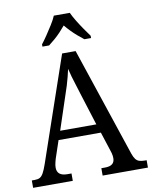

<svg xmlns="http://www.w3.org/2000/svg" viewBox="-99 -1004 853 1077"><g transform="rotate(-10 327.5 -465.5)"><path d="M1 0V-42H18Q36 -42 47 -48Q58 -54 67.5 -71Q77 -88 88 -120L292 -714H369L577 -92Q584 -72 592.5 -61Q601 -50 613.5 -46Q626 -42 644 -42H655V0H397V-42H418Q446 -42 459.5 -53Q473 -64 473 -86Q473 -93 472 -100Q471 -107 469 -115Q467 -123 464 -131L429 -239H188L154 -138Q152 -130 149.5 -121Q147 -112 146 -104Q145 -96 145 -89Q145 -66 159.5 -54Q174 -42 205 -42H227V0ZM206 -289H412L355 -470Q346 -500 337.5 -526.5Q329 -553 322 -577Q315 -601 310 -623Q305 -601 299.5 -578.5Q294 -556 286.5 -532Q279 -508 269 -479ZM190 -784Q205 -803 222.5 -829Q240 -855 257 -882Q274 -909 283 -931H374Q384 -909 400.5 -882Q417 -855 435 -829Q453 -803 467 -784V-771H429Q412 -784 394 -799.5Q376 -815 359 -832.5Q342 -850 328 -867Q314 -850 297.5 -832.5Q281 -815 263 -799.5Q245 -784 228 -771H190Z"/></g></svg>

Font: Noto Serif Thai SemiCondensed
Style: Regular
Weight: 400
Width: 4
Designer: Monotype Design Team
Foundry: Monotype Imaging Inc.
Version: Version 2.002